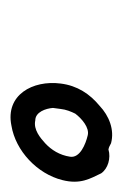

<svg xmlns="http://www.w3.org/2000/svg" viewBox="47 -827 236 370"><g transform="rotate(90 165.0 -642.0)"><path d="M141 -641C134 -587 163 -534 222 -546C271 -554 315 -596 327 -644C336 -679 324 -698 314 -719C305 -732 285 -738 268 -733C263 -734 262 -735 256 -738C230 -745 203 -734 184 -716C161 -697 145 -673 141 -641ZM188 -626C189 -631 189 -636 190 -641C191 -651 195 -661 199 -669C208 -681 226 -697 241 -693C258 -689 285 -678 282 -659C279 -639 269 -623 256 -611C246 -602 230 -588 212 -592C196 -592 189 -612 188 -626Z"/></g></svg>

Font: Hussar Pisanka
Style: Kur
Weight: 400
Designer: Robert Jablonski
Foundry: Cannot Into Space Fonts
Version: Version 1.070